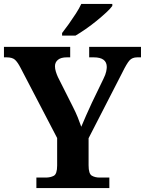

<svg xmlns="http://www.w3.org/2000/svg" viewBox="-20 -951 733 971"><path d="M164 0V-53H211Q235 -53 252 -62Q269 -71 269 -114V-253L84 -608Q69 -637 55.5 -649Q42 -661 13 -661H0V-714H335V-661H318Q288 -661 273 -648.5Q258 -636 258 -616Q258 -603 262.5 -588.5Q267 -574 273 -561L347 -414Q363 -383 373 -358Q383 -333 391 -310Q402 -336 415.5 -367Q429 -398 445 -432L503 -552Q514 -574 517 -589Q520 -604 520 -612Q520 -661 454 -661H431V-714H693V-661H674Q649 -661 635 -645.5Q621 -630 598 -583L428 -252V-115Q428 -72 444.5 -62.5Q461 -53 484 -53H533V0ZM294 -784Q309 -803 327.5 -829Q346 -855 363.5 -882Q381 -909 391 -931H548V-921Q539 -908 517.5 -888Q496 -868 469 -846Q442 -824 414 -804.5Q386 -785 362 -771H294Z"/></svg>

Font: Noto Serif Tamil
Style: Bold Italic
Weight: 700
Italic angle: -12°
Designer: Indian Type Foundry, Tom Grace, and the Monotype Design Team
Foundry: Monotype Imaging Inc.
Version: Version 2.003; ttfautohint (v1.8.4.7-5d5b)